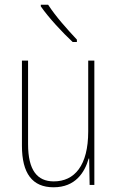

<svg xmlns="http://www.w3.org/2000/svg" viewBox="-20 -784 498 814"><path d="M184 -764H153V-757C187 -708 245 -646 288 -606H306V-616C265 -660 217 -713 184 -764ZM380 -527H354V-227C354 -82 296 -15 208 -15C138 -15 99 -62 99 -173V-527H73V-166C73 -49 117 10 207 10C300 10 339 -53 356 -112H358L360 0H380Z"/></svg>

Font: Noto Sans Lao UI Cond Thin
Style: Regular
Weight: 100
Width: 3
Designer: Monotype Design Team
Foundry: Monotype Imaging Inc.
Version: Version 2.000